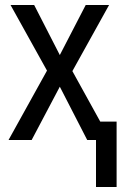

<svg xmlns="http://www.w3.org/2000/svg" viewBox="-20 -557 497 764"><path d="M444 187V-73H379L268 -274L414 -537H321L218 -338L116 -537H22L167 -276L14 0H106L218 -212L327 0H362V187Z"/></svg>

Font: Noto Sans Display SemiCondensed
Style: Regular
Weight: 400
Width: 4
Designer: Monotype Design team
Foundry: Monotype Imaging Inc.
Version: 1.000